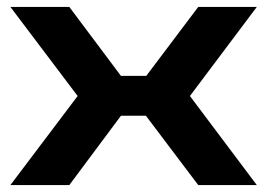

<svg xmlns="http://www.w3.org/2000/svg" viewBox="-20 -534 771 554"><path d="M10 0 204 -257 10 -514H180L329 -315H402L552 -514H721L528 -257L721 0H552L401 -200H329L180 0Z"/></svg>

Font: Zen Dots
Style: Regular
Weight: 400
Designer: Yoshimichi Ohira
Foundry: A-1 Corp ZenFonts
Version: Version 1.000; ttfautohint (v1.8.3)